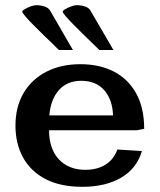

<svg xmlns="http://www.w3.org/2000/svg" viewBox="-20 -700 612 734"><path d="M294.9 14.2Q210.9 14.2 153.8 -15.6Q96.7 -45.4 67.9 -98.4Q39.1 -151.4 39.1 -219.2Q39.1 -291 69.8 -343.8Q100.6 -396.5 156.7 -425.5Q212.9 -454.6 287.1 -454.6Q360.8 -454.6 415.5 -426.3Q470.2 -397.9 500.7 -342.8Q531.2 -287.6 531.2 -207.5L503.9 -202.1H167.5Q168 -129.9 205.6 -90.3Q243.2 -50.8 306.2 -50.8Q351.1 -50.8 382.8 -70.3Q414.6 -89.8 428.7 -128.4L522.5 -122.6Q502.9 -55.7 443.1 -20.8Q383.3 14.2 294.9 14.2ZM168.5 -258.8H412.1Q410.2 -318.8 378.7 -355Q347.2 -391.1 290.5 -391.1Q236.8 -391.1 205.3 -355.7Q173.8 -320.3 168.5 -258.8ZM258.8 -508.8H205.1Q197.3 -517.1 180.7 -533Q164.1 -548.8 144.5 -567.9Q125 -586.9 106.9 -605.2Q88.9 -623.5 77.1 -637.2Q65.4 -650.9 64.9 -655.8Q64.9 -659.2 74.2 -664.8Q83.5 -670.4 96.4 -675.3Q109.4 -680.2 119.6 -680.2Q134.8 -680.2 149.4 -675.5Q164.1 -670.9 170.9 -660.6ZM413.6 -508.8H359.9Q351.6 -517.1 335 -533Q318.4 -548.8 299.1 -567.9Q279.8 -586.9 261.7 -605.2Q243.7 -623.5 231.7 -637.2Q219.7 -650.9 219.7 -655.8Q219.7 -659.2 229 -664.8Q238.3 -670.4 251.2 -675.3Q264.2 -680.2 273.9 -680.2Q289.6 -680.2 304.2 -675.5Q318.8 -670.9 325.2 -660.6Z"/></svg>

Font: Kameron SemiBold
Style: Regular
Weight: 600
Designer: Vernon Adams
Foundry: Vernon Adams
Version: Version 1.100